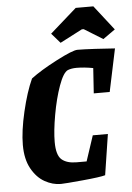

<svg xmlns="http://www.w3.org/2000/svg" viewBox="-57 -861 628 912"><g transform="rotate(-5 257.5 -404.5)"><path d="M389 -406 397 -526Q354 -534 318 -534Q294 -534 276 -527Q254 -517 232.5 -457Q211 -397 197.5 -320.5Q184 -244 184 -192Q184 -129 208.5 -108Q233 -87 279 -87H327L367 -208H439L409 -14Q385 -7 299.5 1Q214 9 196 9Q157 9 119.5 -12Q82 -33 57 -78Q32 -123 32 -191Q32 -257 53.5 -349Q75 -441 103 -502Q149 -537 228 -578Q307 -619 330 -619Q358 -619 414 -616Q470 -613 508 -610L465 -406ZM253 -659 212 -706 339 -818H423L515 -700L457 -659L368 -714H359Z"/></g></svg>

Font: Grenze
Style: Bold Italic
Weight: 700
Italic angle: -10°
Designer: Renata Polastri
Foundry: Omnibus-Type
Version: Version 1.002; ttfautohint (v1.8)